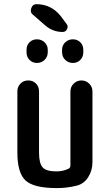

<svg xmlns="http://www.w3.org/2000/svg" viewBox="-20 -915 540 944"><path d="M259.8 9.8Q146.5 9.8 106 -27.3Q65.4 -64.5 65.4 -165V-465.8Q65.4 -488.3 80.6 -503.9Q95.7 -519.5 119.1 -519.5Q141.6 -519.5 156.7 -504.4Q171.9 -489.3 171.9 -465.8V-165Q171.9 -111.3 189.9 -91.8Q208 -72.3 256.8 -72.3Q291 -72.3 317.4 -85.9Q326.2 -89.8 326.2 -102.5V-464.8Q326.2 -488.3 342.3 -503.9Q358.4 -519.5 380.4 -519.5Q402.3 -519.5 418.5 -503.9Q434.6 -488.3 434.6 -464.8V-118.2Q434.6 -77.1 413.6 -43.9Q392.6 -10.7 356.4 -2Q309.6 9.8 259.8 9.8ZM214.8 -669.9V-658.2Q214.8 -635.7 199.2 -620.6Q183.6 -605.5 161.6 -605.5Q139.6 -605.5 125 -620.6Q110.4 -635.7 110.4 -658.2V-669.9Q110.4 -692.4 125 -707Q139.6 -721.7 161.6 -721.7Q183.6 -721.7 199.2 -707Q214.8 -692.4 214.8 -669.9ZM285.2 -658.2V-669.9Q285.2 -692.4 300.8 -707Q316.4 -721.7 338.4 -721.7Q360.4 -721.7 375 -707Q389.6 -692.4 389.6 -669.9V-658.2Q389.6 -635.7 375 -620.6Q360.4 -605.5 338.4 -605.5Q316.4 -605.5 300.8 -620.6Q285.2 -635.7 285.2 -658.2ZM307.6 -796.9Q316.4 -785.2 309.6 -771.5Q302.7 -757.8 288.1 -757.8Q239.3 -757.8 201.2 -791L139.6 -844.7Q127 -855.5 133.8 -875Q140.6 -894.5 158.2 -894.5Q232.4 -894.5 279.3 -835Z"/></svg>

Font: Rounded-X Mgen+ 1mn medium
Style: Regular
Weight: 500
Designer: [Source Han Sans]
Ryoko NISHIZUKA  (kana & ideographs); Paul D. Hunt (Latin, Greek & Cyrillic); Wenlong ZHANG  (bopomofo
Version: Version 1.059.20150602